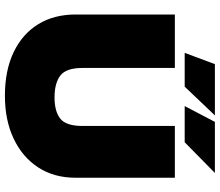

<svg xmlns="http://www.w3.org/2000/svg" viewBox="-78 -830 916 801"><g transform="rotate(90 380.5 -429.0)"><path d="M379 9Q273 9 197 -27.5Q121 -64 80.5 -130Q40 -196 40 -286V-700H263V-315Q263 -246 295 -222Q327 -198 386 -198Q444 -198 474.5 -222Q505 -246 505 -315V-700H721V-286Q721 -196 678 -130Q635 -64 558 -27.5Q481 9 379 9ZM422 -741 488 -867H701L573 -741ZM200 -741 247 -867H461L341 -741Z"/></g></svg>

Font: REM Black
Style: Regular
Weight: 900
Designer: Octavio Pardo
Foundry: Ashler Design
Version: Version 1.005;gftools[0.9.28]